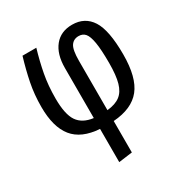

<svg xmlns="http://www.w3.org/2000/svg" viewBox="-174 -668 960 1011"><g transform="rotate(-30 306.0 -162.5)"><path d="M343 11V202L260 213V11Q151 4 100.5 -58.5Q50 -121 50 -243Q50 -318 63.5 -386Q77 -454 99 -527H183Q162 -456 149.5 -389Q137 -322 137 -245Q137 -148 166 -105.5Q195 -63 260 -55V-359Q260 -443 298.5 -490.5Q337 -538 406 -538Q483 -538 522.5 -476.5Q562 -415 562 -268Q562 -128 509.5 -62.5Q457 3 343 11ZM475 -266Q475 -347 467.5 -391Q460 -435 445.5 -452Q431 -469 406 -469Q375 -469 359 -445Q343 -421 343 -355V-55Q393 -60 421.5 -81.5Q450 -103 462.5 -147Q475 -191 475 -266Z"/></g></svg>

Font: Fira Sans Extra Condensed
Style: Regular
Weight: 400
Width: 1
Designer: Carrois Corporate & Edenspiekermann AG
Foundry: Carrois Corporate GbR & Edenspiekermann AG
Version: Version 4.203